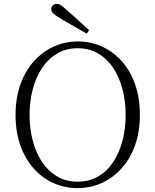

<svg xmlns="http://www.w3.org/2000/svg" viewBox="-20 -952 799 987"><path d="M438 -797 426 -779Q393 -798 360.5 -816.5Q328 -835 296 -854Q267 -871 255 -882Q243 -893 243 -905Q243 -916 251.5 -924Q260 -932 272 -932Q283 -932 295.5 -923.5Q308 -915 330 -894Q356 -872 383 -847Q410 -822 438 -797ZM379 15Q314 15 256 -10.5Q198 -36 154 -85Q110 -134 85 -203.5Q60 -273 60 -361Q60 -448 85 -518Q110 -588 154 -637Q198 -686 256 -712.5Q314 -739 379 -739Q445 -739 502.5 -713.5Q560 -688 604.5 -639Q649 -590 674 -520Q699 -450 699 -361Q699 -274 674 -204.5Q649 -135 604.5 -86Q560 -37 502.5 -11Q445 15 379 15ZM379 -18Q439 -18 485.5 -45.5Q532 -73 563 -120.5Q594 -168 610 -230Q626 -292 626 -361Q626 -430 610 -492Q594 -554 563 -601.5Q532 -649 485.5 -676.5Q439 -704 379 -704Q319 -704 273 -676.5Q227 -649 195.5 -601.5Q164 -554 148 -492Q132 -430 132 -361Q132 -292 148 -230Q164 -168 195.5 -120.5Q227 -73 273 -45.5Q319 -18 379 -18Z"/></svg>

Font: Noto Serif JP ExtraLight ExtraLight
Style: Regular
Weight: 250
Version: Version 2.003-H1;hotconv 1.1.1;makeotfexe 2.6.0